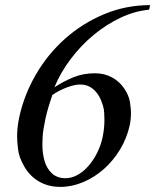

<svg xmlns="http://www.w3.org/2000/svg" viewBox="-20 -716 608 752"><path d="M564 -678Q508 -673 452 -646.5Q396 -620 346.5 -579Q297 -538 257 -485Q217 -432 193 -374Q228 -397 266.5 -413Q305 -429 352 -429Q389 -429 418.5 -413Q448 -397 466.5 -369.5Q485 -342 489 -316Q493 -290 493 -274Q493 -250 488 -225Q477 -175 450.5 -131Q424 -87 387.5 -54.5Q351 -22 306.5 -3Q262 16 217 16Q169 16 133 -5Q97 -26 75.5 -63Q54 -100 50.5 -132.5Q47 -165 47 -181Q47 -217 55 -255Q74 -344 120.5 -424Q167 -504 235 -564.5Q303 -625 388 -660.5Q473 -696 568 -696ZM185 -344Q177 -321 170 -297.5Q163 -274 158 -251Q148 -204 147 -180Q146 -156 146 -150Q146 -115 154.5 -85.5Q163 -56 183.5 -37Q204 -18 237 -18Q260 -18 283 -30.5Q306 -43 325.5 -65Q345 -87 360 -116.5Q375 -146 382 -179Q389 -214 389 -246Q389 -253 388 -275Q387 -297 375 -325Q363 -353 342.5 -369Q322 -385 295 -385Q272 -385 241.5 -373.5Q211 -362 185 -344Z"/></svg>

Font: New Athena Unicode
Style: Italic
Weight: 400
Designer: J. Rusten 1997; rev. by R. Hancock 2001, 2002, rev. by D. Mastronarde 2002-2019
Foundry: Society for Classical Studies (formerly American Philological Association)
Version: Version 5.008